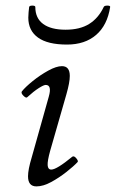

<svg xmlns="http://www.w3.org/2000/svg" viewBox="-20 -652 413 685"><path d="M110 13Q80 13 80 -23Q80 -47 93 -90L154 -307Q166 -349 143 -349Q136 -349 118 -337.5Q100 -326 77 -305Q73 -301 63.5 -310.5Q54 -320 58 -326Q71 -342 97 -363Q123 -384 152 -400Q181 -416 201 -416Q229 -416 229 -381Q229 -358 217 -316L159 -114Q149 -78 150 -62.5Q151 -47 163 -47Q182 -47 238 -93Q244 -97 252 -87.5Q260 -78 257 -74Q243 -59 217 -38.5Q191 -18 162.5 -2.5Q134 13 110 13ZM219 -493Q150 -493 115.5 -518Q81 -543 81 -589Q81 -599 82 -608.5Q83 -618 84 -627Q85 -632 95.5 -632Q106 -632 106 -627Q106 -587 134 -566.5Q162 -546 214 -546Q265 -546 298 -566.5Q331 -587 350 -627Q352 -632 363 -632Q374 -632 373 -627Q363 -562 323 -527.5Q283 -493 219 -493Z"/></svg>

Font: Junicode SmExp
Style: Italic
Weight: 400
Width: 6
Italic angle: -11°
Designer: Peter S. Baker
Version: Version 2.205; ttfautohint (v1.8.4)